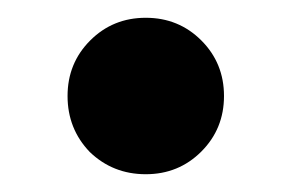

<svg xmlns="http://www.w3.org/2000/svg" viewBox="-20 -188 328 216"><path d="M81 -17Q56 -43 56 -80Q56 -117 81.5 -142.5Q107 -168 144 -168Q181 -168 206.5 -142.5Q232 -117 232 -80Q232 -43 206.5 -17.5Q181 8 144 8Q107 8 81 -17Z"/></svg>

Font: Montserrat_am3
Style: Bold
Weight: 700
Designer: Julieta Ulanovsky
Foundry: Julieta Ulanovsky. Armenina letters added by Vahan Hovhannisyan
Version: Version 2.001